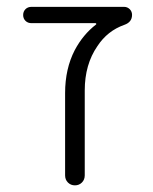

<svg xmlns="http://www.w3.org/2000/svg" viewBox="-20 -565 448 563"><path d="M261.7 -493.2Q262.7 -494.1 262.2 -495.6Q261.7 -497.1 259.8 -497.1H72.3Q61.5 -497.1 54.7 -503.9Q47.9 -510.7 47.9 -521Q47.9 -531.2 54.7 -538.1Q61.5 -544.9 72.3 -544.9H343.8Q353.5 -544.9 360.4 -538.1Q367.2 -531.2 367.2 -521.5Q367.2 -500 344.7 -492.2Q294.9 -474.6 265.6 -429.7Q228.5 -376 228.5 -299.8V-50.8Q228.5 -38.1 220.2 -29.8Q211.9 -21.5 199.7 -21.5Q187.5 -21.5 179.2 -29.8Q170.9 -38.1 170.9 -50.8V-292Q170.9 -363.3 199.2 -418Q223.6 -463.9 261.7 -493.2Z"/></svg>

Font: Gen Jyuu Gothic P Light
Style: Regular
Weight: 200
Designer: [Source Han Sans]
Ryoko NISHIZUKA  (kana & ideographs); Paul D. Hunt (Latin, Greek & Cyrillic); Wenlong ZHANG  (bopomofo
Version: Version 1.002.20150607